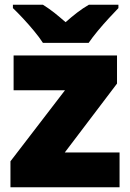

<svg xmlns="http://www.w3.org/2000/svg" viewBox="-20 -786 547 806"><path d="M481.9 0H23.9V-108.9L252.9 -407.2H37.1V-553.2H471.2V-435.1L252 -146H481.9ZM160.2 -606Q145.5 -628.9 123 -656Q100.6 -683.1 76.9 -708.5Q53.2 -733.9 34.2 -752V-766.1H160.2Q186.5 -749.5 207.8 -732.7Q229 -715.8 255.4 -692.9Q281.2 -715.8 304.2 -733.4Q327.1 -751 353 -766.1H477.1V-752Q460.4 -734.9 437 -709.5Q413.6 -684.1 390.6 -656.5Q367.7 -628.9 352.1 -606Z"/></svg>

Font: Open Sans ExtraBold
Style: Regular
Weight: 800
Designer: Monotype Design Team
Foundry: Monotype Imaging Inc.
Version: Version 3.003; ttfautohint (v1.8.4)